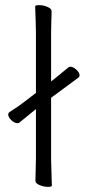

<svg xmlns="http://www.w3.org/2000/svg" viewBox="-20 -722 344 748"><path d="M55 -244Q52 -242 48 -242Q37 -242 24.5 -253.5Q12 -265 12 -276Q12 -282 18 -286Q56 -310 85 -333L120 -360V-590L119 -639L117 -697Q117 -702 132 -702Q149 -702 165 -695Q181 -688 181 -679Q181 -658 180 -643L179 -590V-405L191 -414Q205 -425 246 -459Q249 -462 254 -462Q265 -462 277.5 -450.5Q290 -439 290 -428Q290 -423 286 -420L179 -341V-105L180 -67L182 1Q182 6 167 6Q150 6 134 -1Q118 -8 118 -17L120 -105V-297Q106 -285 55 -244Z"/></svg>

Font: JyunsaiKaai Light
Style: Regular
Weight: 300
Designer: Fontworks Inc.
Version: Version 0.030;April 7, 2024;FontCreator 14.0.0.2901 64-bit